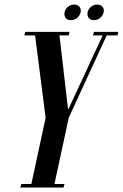

<svg xmlns="http://www.w3.org/2000/svg" viewBox="-20 -842 551 862"><path d="M270 -787Q273.2 -802.2 285.4 -811.9Q297.5 -821.5 312.8 -821.5Q328 -821.5 336.4 -811.9Q344.8 -802.2 342 -787Q338 -771 325.5 -761.2Q313 -751.5 297.8 -751.5Q282.5 -751.5 274.9 -761.2Q267.2 -771 270 -787ZM373.2 -787Q376.5 -802.2 389 -811.9Q401.5 -821.5 416 -821.5Q432.2 -821.5 440.1 -811.9Q448 -802.2 445.5 -787Q441.2 -771 429.2 -761.2Q417.2 -751.5 401 -751.5Q386.5 -751.5 378.6 -761.2Q370.8 -771 373.2 -787ZM71.2 0 76 -16H120.8L184.8 -313L137.5 -683H89.5L93 -699H292L288.8 -683H247L285.2 -354.2H288.2L441 -683H397.8L402 -699H511L507.8 -683H459L288.8 -313.8L224.5 -16H269.5L265.5 0Z"/></svg>

Font: Emberly Black
Style: Italic
Weight: 900
Italic angle: -12°
Designer: Rajesh Rajput
Foundry: Rajesh Rajput
Version: Version 1.000